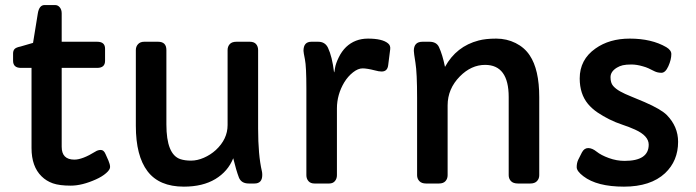

<svg xmlns="http://www.w3.org/2000/svg" viewBox="-20 -713 2704 746"><path d="M388.2 -476.6Q388.2 -449.2 357.4 -449.2H219.7V-142.6Q219.7 -92.8 269 -92.8Q300.3 -92.8 350.6 -124Q360.4 -130.4 371.8 -130.4Q383.3 -130.4 390.1 -114.3L401.4 -88.9Q407.7 -74.2 407.7 -64Q407.7 -53.7 392.3 -40.3Q377 -26.9 353 -16.1Q298.8 8.3 254.9 8.3Q210.9 8.3 185.3 -0.7Q159.7 -9.8 141.6 -27.8Q102.5 -65.9 102.5 -137.7V-449.2H61.5Q30.8 -449.2 30.8 -477.1V-504.9Q30.8 -516.1 36.6 -522.5Q42.5 -528.8 59.6 -532.2L108.4 -546.4L127 -661.1Q132.3 -693.4 153.3 -693.4H193.8Q205.1 -693.4 212.4 -684.3Q219.7 -675.3 219.7 -661.1V-550.8H357.4Q388.2 -550.8 388.2 -523.9Z M999 -33.2Q999 0 968.8 0H946.8Q917.5 0 908.2 -23.4Q897.9 -50.3 886.2 -98.1Q865.7 -46.9 816.7 -17.3Q767.6 12.2 694.3 12.2Q598.6 12.2 553.2 -47.6Q507.8 -107.4 507.8 -224.1V-518.6Q507.8 -532.2 516.4 -541.5Q524.9 -550.8 540.5 -550.8H594.2Q626.5 -550.8 626.5 -518.6V-229.5Q626.5 -112.8 680.7 -94.7Q698.2 -88.9 722.4 -88.9Q746.6 -88.9 772.2 -100.1Q797.9 -111.3 818.4 -129.9Q864.3 -172.4 864.3 -227.1V-518.6Q864.3 -532.2 872.6 -541.5Q880.9 -550.8 898.9 -550.8H950.2Q967.3 -550.8 975.1 -541.5Q982.9 -532.2 982.9 -518.6V-213.4Q982.9 -110.4 997.6 -47.4Q999 -42 999 -33.2Z M1159.2 -515.6Q1159.2 -550.8 1189.9 -550.8H1216.3Q1243.2 -550.8 1254.4 -527.3Q1270.5 -493.2 1277.8 -433.1Q1277.8 -432.1 1278.6 -432.1Q1279.3 -432.1 1281.7 -448.7Q1284.2 -465.3 1295.9 -489.5Q1307.6 -513.7 1324.7 -530.3Q1359.4 -563 1409.7 -563Q1465.8 -563 1487.8 -544.4Q1498 -536.1 1496.1 -521.5L1488.3 -460Q1485.4 -435.1 1462.9 -435.1Q1452.1 -435.1 1436.5 -439.5Q1406.2 -447.3 1388.7 -447.3Q1371.1 -447.3 1351.6 -431.9Q1332 -416.5 1317.9 -393.6Q1289.1 -345.7 1289.1 -291.5V-32.2Q1289.1 -18.6 1281.2 -9.3Q1273.4 0 1258.8 0H1202.1Q1186.5 0 1178.5 -9.3Q1170.4 -18.6 1170.4 -32.2V-368.7Q1170.4 -454.6 1164.8 -482.2Q1159.2 -509.8 1159.2 -515.6Z M1587.9 -515.6Q1587.9 -550.8 1621.6 -550.8H1648.4Q1675.8 -550.8 1685.5 -530.3Q1699.2 -501 1709 -453.1Q1752.9 -533.2 1839.8 -555.7Q1867.2 -563 1908 -563Q1948.7 -563 1983.4 -545.7Q2018.1 -528.3 2038.1 -498Q2075.2 -442.9 2075.2 -335.4V-32.2Q2075.2 -18.6 2066.4 -9.3Q2057.6 0 2040.5 0H1992.7Q1974.1 0 1965.3 -9.3Q1956.5 -18.6 1956.5 -32.2V-335.9Q1956.5 -460.9 1864.7 -460.9Q1811 -460.9 1766.6 -416Q1719.2 -367.7 1719.2 -303.7V-32.2Q1719.2 -18.6 1710.9 -9.3Q1702.6 0 1685.5 0H1635.3Q1618.2 0 1609.4 -9.3Q1600.6 -18.6 1600.6 -32.2V-332Q1600.6 -430.2 1594.2 -469Q1587.9 -507.8 1587.9 -515.6Z M2406.7 -87.9Q2500.5 -87.9 2500.5 -150.9Q2500.5 -185.5 2447.3 -209.5Q2424.8 -219.7 2398.2 -228.5Q2371.6 -237.3 2347.2 -249.5Q2322.8 -261.7 2301.5 -276.1Q2280.3 -290.5 2264.6 -309.1Q2232.4 -348.1 2232.4 -408.2Q2232.4 -481.4 2293.5 -524.4Q2347.7 -563 2426.8 -563Q2511.7 -563 2568.8 -529.8Q2588.4 -518.1 2588.4 -502.9Q2588.4 -481.4 2576.9 -455.8Q2565.4 -430.2 2550 -430.2Q2534.7 -430.2 2522.2 -436.5Q2509.8 -442.9 2499.8 -447.5Q2489.7 -452.1 2478.5 -455.1Q2454.1 -462.4 2433.3 -462.4Q2412.6 -462.4 2399.9 -459.5Q2387.2 -456.5 2377 -450.2Q2352.1 -435.1 2352.1 -413.1Q2352.1 -391.1 2362.1 -379.4Q2372.1 -367.7 2389.6 -357.9Q2407.2 -348.1 2431.6 -338.4L2484.4 -316.4Q2548.3 -288.6 2570.8 -266.1Q2614.7 -221.2 2614.7 -162.1Q2614.7 -87.9 2564 -40Q2507.8 12.2 2404.3 12.2Q2299.3 12.2 2246.6 -28.3Q2220.7 -47.9 2220.7 -63.5Q2220.7 -79.1 2226.3 -91.6Q2231.9 -104 2241 -120.8Q2250 -137.7 2265.4 -137.7Q2280.8 -137.7 2298.1 -123.8Q2315.4 -109.9 2345.7 -98.9Q2376 -87.9 2406.7 -87.9Z"/></svg>

Font: Capriola
Style: Regular
Weight: 400
Designer: Viktoriya Grabowska
Foundry: Viktoriya Grabowska
Version: Version 1.007